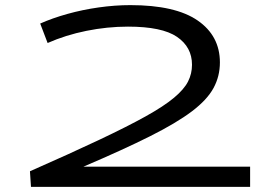

<svg xmlns="http://www.w3.org/2000/svg" viewBox="-20 -730 1079 750"><path d="M97 -61Q256 -131 367 -183.5Q478 -236 549 -275.5Q620 -315 659.5 -348Q699 -381 714.5 -411.5Q730 -442 730 -477Q730 -546 671.5 -586Q613 -626 480 -626Q399 -626 317.5 -609.5Q236 -593 166 -562L137 -638Q184 -659 243 -675.5Q302 -692 365.5 -701Q429 -710 489 -710Q665 -710 752 -650Q839 -590 839 -486Q839 -432 814 -386Q789 -340 729.5 -295Q670 -250 566.5 -198Q463 -146 306 -79H957V0H101Z"/></svg>

Font: Georama ExtraExtended
Style: Regular
Weight: 400
Width: 8
Designer: Jean-Baptiste Levee
Foundry: Production Type
Version: Version 1.000